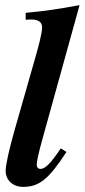

<svg xmlns="http://www.w3.org/2000/svg" viewBox="-20 -719 330 748"><path d="M290 -699C204 -683 155 -676 80 -669V-642C91 -643 97 -643 102 -643C129 -643 144 -633 144 -613C144 -589 131 -541 110 -468L36 -209C16 -138 2 -77 2 -54C2 -18 29 9 70 9C134 9 170 -22 239 -127L217 -141C177 -82 156 -61 138 -61C128 -61 123 -68 123 -76C123 -90 130 -122 145 -176Z"/></svg>

Font: STIXGeneral
Style: Bold Italic
Weight: 700
Italic angle: -16.33°
Designer: MicroPress Inc., with final additions and corrections provided by Coen Hoffman, Elsevier (retired)
Version: Version 1.1.0